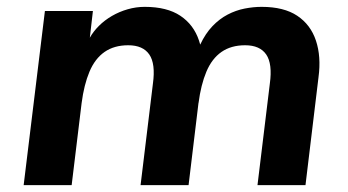

<svg xmlns="http://www.w3.org/2000/svg" viewBox="-20 -540 1014 560"><path d="M49 0 111 -508H251L242 -430Q252 -448 268.5 -464.5Q285 -481 306.5 -493.5Q328 -506 352.5 -513Q377 -520 402 -520Q467 -520 506 -494Q545 -468 560.5 -421.5Q576 -375 568 -315L530 0H390L426 -296Q434 -354 415.5 -381Q397 -408 354 -408Q313 -408 285 -388.5Q257 -369 241 -331Q225 -293 218 -239L189 0ZM731 0 767 -296Q775 -354 756.5 -381Q738 -408 695 -408Q654 -408 626 -388.5Q598 -369 582 -331Q566 -293 559 -239L564 -410Q579 -442 599.5 -463.5Q620 -485 644 -497.5Q668 -510 693.5 -515Q719 -520 743 -520Q808 -520 847 -494Q886 -468 901.5 -421.5Q917 -375 909 -315L871 0Z"/></svg>

Font: Inclusive Sans
Style: Bold Italic
Weight: 700
Italic angle: -7°
Designer: Olivia King
Foundry: Olivia King
Version: Version 2.004